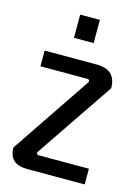

<svg xmlns="http://www.w3.org/2000/svg" viewBox="-105 -731 571 791"><g transform="rotate(15 180.5 -335.5)"><path d="M221 -572H137V-671H221ZM336 -67V0H91Q13 0 13 -71L241 -409Q245 -414 242.5 -418.5Q240 -423 234 -423H34V-490H256Q339 -490 339 -411L116 -82Q112 -77 113.5 -72Q115 -67 122 -67Z"/></g></svg>

Font: Gemunu Libre Medium
Style: Regular
Weight: 500
Designer: Puspanada Ekanayake, Sola Matas, Pathum Egodawatta, Kosala Senevirathne
Foundry: mooniak
Version: Version 1.100